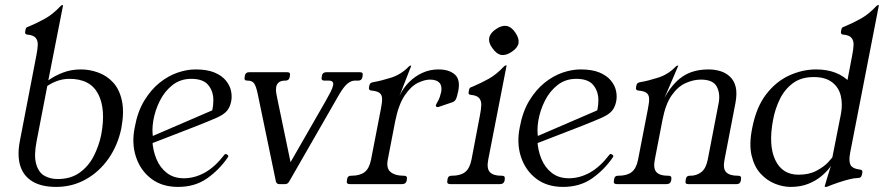

<svg xmlns="http://www.w3.org/2000/svg" viewBox="-20 -724 3476 755"><path d="M201 11Q144 11 108.5 -10Q73 -31 60 -71Q47 -111 58 -169L123 -506Q128 -531 128.5 -548Q129 -565 120 -575.5Q111 -586 87 -588Q77 -589 79 -600L81 -610Q82 -615 86 -617Q90 -619 96 -621Q127 -634 157.5 -651Q188 -668 217 -699Q222 -704 225 -704H226Q228 -704 228 -703L170 -408Q195 -426 227.5 -438.5Q260 -451 298 -451Q333 -451 367 -438.5Q401 -426 425.5 -399Q450 -372 459.5 -327.5Q469 -283 457 -219Q443 -152 406.5 -100Q370 -48 317 -18.5Q264 11 201 11ZM207 -20Q258 -20 293 -45Q328 -70 348.5 -110Q369 -150 378 -194Q397 -295 366 -354.5Q335 -414 253 -414Q208 -414 166 -386L124 -169Q113 -113 122 -80Q131 -47 153.5 -33.5Q176 -20 207 -20Z M875 -104Q841 -55 793.5 -22Q746 11 680 11Q617 11 574.5 -21.5Q532 -54 514.5 -107.5Q497 -161 510 -224Q521 -285 547.5 -328.5Q574 -372 608 -399Q642 -426 678.5 -438.5Q715 -451 749 -451Q794 -451 823 -439Q852 -427 868 -407.5Q884 -388 888.5 -366.5Q893 -345 889 -325Q884 -301 871.5 -287Q859 -273 832 -261Q805 -249 757 -230L535 -144L529 -167L840 -301L806 -263Q819 -295 819 -330Q819 -365 799 -389.5Q779 -414 732 -414Q690 -414 659 -390Q628 -366 609 -328.5Q590 -291 583 -250.5Q576 -210 583 -177L579 -172Q581 -133 595 -99Q609 -65 636 -44Q663 -23 703 -23Q745 -23 785 -45Q825 -67 862 -115Q866 -120 870 -118L876 -114Q880 -111 875 -104Z M1396 -440Q1409 -440 1406 -427L1405 -420Q1402 -407 1389 -407H1375Q1362 -407 1347.5 -396Q1333 -385 1314 -353L1117 -10Q1111 0 1102 0H1078Q1068 0 1065 -10L994 -352Q987 -386 979 -396.5Q971 -407 954 -407H952Q939 -407 942 -420L943 -427Q946 -440 959 -440H1110Q1123 -440 1120 -427L1119 -420Q1116 -407 1103 -407H1101Q1071 -407 1066 -382Q1064 -370 1066.5 -356.5Q1069 -343 1073 -324L1129 -55L1104 -54L1259 -324Q1271 -345 1279.5 -361.5Q1288 -378 1290 -389Q1293 -407 1273 -407H1256Q1242 -407 1245 -420L1246 -427Q1249 -440 1263 -440Z M1356 0Q1341 0 1344 -13L1345 -20Q1347 -33 1360 -33H1362Q1395 -33 1413.5 -47Q1432 -61 1439 -96L1478 -297Q1483 -322 1482.5 -336.5Q1482 -351 1472.5 -358.5Q1463 -366 1440 -368Q1429 -369 1431 -380L1433 -390Q1435 -399 1448 -401Q1478 -406 1517.5 -418.5Q1557 -431 1586 -461Q1591 -466 1594 -466H1595Q1597 -466 1597 -465L1551 -347Q1566 -379 1589.5 -402Q1613 -425 1642 -438Q1671 -451 1704 -451Q1746 -451 1768.5 -431Q1791 -411 1782 -366Q1777 -342 1772.5 -333.5Q1768 -325 1759 -322L1709 -305Q1707 -304 1705 -303.5Q1703 -303 1701 -303Q1693 -303 1694 -311Q1695 -313 1696 -315Q1697 -317 1698 -319Q1706 -332 1709.5 -343Q1713 -354 1715 -363Q1719 -387 1707.5 -399Q1696 -411 1671 -411Q1649 -411 1622 -397.5Q1595 -384 1571 -348Q1547 -312 1534 -247L1505 -97Q1498 -62 1516 -47.5Q1534 -33 1566 -33H1569Q1582 -33 1580 -20L1579 -13Q1576 0 1561 0Z M1954 -33Q1967 -33 1965 -20L1964 -13Q1961 0 1946 0H1751Q1736 0 1739 -13L1740 -20Q1742 -33 1755 -33H1757Q1790 -33 1808.5 -47Q1827 -61 1834 -96L1867 -269Q1872 -294 1872.5 -311Q1873 -328 1864 -338.5Q1855 -349 1831 -351Q1820 -352 1823 -363L1825 -373Q1826 -378 1830 -380Q1834 -382 1840 -384Q1871 -397 1901.5 -414Q1932 -431 1961 -462Q1966 -467 1969 -467H1970Q1972 -467 1972 -466L1900 -97Q1893 -62 1906 -47.5Q1919 -33 1951 -33ZM1972 -622Q1992 -618 2007 -595Q2022 -573 2019 -554Q2015 -535 1992 -520Q1970 -505 1950 -508Q1932 -512 1916 -535Q1900 -556 1904 -576Q1908 -595 1931 -610Q1953 -625 1972 -622Z M2389 -104Q2355 -55 2307.5 -22Q2260 11 2194 11Q2131 11 2088.5 -21.5Q2046 -54 2028.5 -107.5Q2011 -161 2024 -224Q2035 -285 2061.5 -328.5Q2088 -372 2122 -399Q2156 -426 2192.5 -438.5Q2229 -451 2263 -451Q2308 -451 2337 -439Q2366 -427 2382 -407.5Q2398 -388 2402.5 -366.5Q2407 -345 2403 -325Q2398 -301 2385.5 -287Q2373 -273 2346 -261Q2319 -249 2271 -230L2049 -144L2043 -167L2354 -301L2320 -263Q2333 -295 2333 -330Q2333 -365 2313 -389.5Q2293 -414 2246 -414Q2204 -414 2173 -390Q2142 -366 2123 -328.5Q2104 -291 2097 -250.5Q2090 -210 2097 -177L2093 -172Q2095 -133 2109 -99Q2123 -65 2150 -44Q2177 -23 2217 -23Q2259 -23 2299 -45Q2339 -67 2376 -115Q2380 -120 2384 -118L2390 -114Q2394 -111 2389 -104Z M2406 0Q2391 0 2394 -13L2395 -20Q2397 -33 2410 -33H2412Q2445 -33 2463.5 -47Q2482 -61 2489 -96L2528 -297Q2533 -322 2532.5 -336.5Q2532 -351 2522.5 -358.5Q2513 -366 2490 -368Q2479 -369 2481 -380L2483 -390Q2485 -399 2498 -401Q2528 -406 2567.5 -418.5Q2607 -431 2636 -461Q2641 -466 2644 -466H2645Q2647 -466 2647 -465L2593 -339Q2614 -378 2639.5 -403Q2665 -428 2696 -439.5Q2727 -451 2766 -451Q2790 -451 2812 -444.5Q2834 -438 2850.5 -422.5Q2867 -407 2873 -382Q2879 -357 2872 -319L2829 -96Q2822 -61 2835.5 -47Q2849 -33 2881 -33H2883Q2896 -33 2894 -20L2893 -13Q2890 0 2877 0H2686Q2673 0 2676 -13L2677 -20Q2679 -33 2692 -33H2695Q2719 -33 2737.5 -47Q2756 -61 2763 -96L2806 -319Q2813 -356 2798.5 -383.5Q2784 -411 2736 -411Q2707 -411 2676.5 -397.5Q2646 -384 2621.5 -349.5Q2597 -315 2585 -252L2555 -97Q2548 -62 2561 -47.5Q2574 -33 2606 -33H2609Q2622 -33 2620 -20L2619 -13Q2616 0 2601 0Z M3089 11Q3059 11 3027.5 -1.5Q2996 -14 2971 -41Q2946 -68 2935.5 -112.5Q2925 -157 2938 -221Q2954 -303 2993 -353.5Q3032 -404 3084 -427.5Q3136 -451 3189 -451Q3232 -451 3265.5 -438Q3299 -425 3322 -400L3310 -396L3331 -506Q3336 -531 3336.5 -548Q3337 -565 3328 -575.5Q3319 -586 3295 -588Q3285 -589 3287 -600L3289 -610Q3290 -615 3294 -617Q3298 -619 3304 -621Q3335 -634 3365.5 -651Q3396 -668 3425 -699Q3430 -704 3433 -704H3434Q3436 -704 3436 -703L3323 -123Q3317 -92 3324 -76.5Q3331 -61 3362 -57Q3373 -56 3371 -45L3369 -36Q3367 -24 3353 -24Q3340 -24 3320 -19Q3300 -14 3277.5 -6.5Q3255 1 3233 10Q3232 11 3227 11H3225Q3223 11 3223 8Q3225 2 3234 -29Q3243 -60 3254 -90H3259Q3255 -81 3242.5 -64.5Q3230 -48 3209 -30.5Q3188 -13 3158 -1Q3128 11 3089 11ZM3120 -37Q3162 -37 3191.5 -53Q3221 -69 3236.5 -86Q3252 -103 3253 -105L3287 -277Q3294 -315 3286 -348Q3278 -381 3251.5 -401Q3225 -421 3180 -421Q3130 -421 3097.5 -396.5Q3065 -372 3046.5 -334Q3028 -296 3020 -253Q3001 -153 3028.5 -95Q3056 -37 3120 -37Z"/></svg>

Font: Young Serif Light
Style: Italic
Weight: 300
Italic angle: -10.979°
Designer: Bastien Sozeau
Foundry: NBR — Bastien Sozeau
Version: Version 5.001